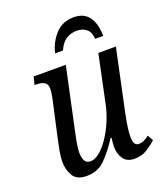

<svg xmlns="http://www.w3.org/2000/svg" viewBox="-138 -834 802 937"><g transform="rotate(-20 263.0 -365.5)"><path d="M401 10Q360 10 342 -16.5Q324 -43 324 -79Q324 -94 328 -125H323Q284 -65 246.5 -28Q209 9 151 9Q101 9 81.5 -22.5Q62 -54 62 -96Q62 -122 68 -153.5Q74 -185 80 -212L119 -387Q123 -404 126 -422.5Q129 -441 129 -453Q129 -476 114 -485.5Q99 -495 71 -495H63L73 -536H240L176 -237Q169 -207 162 -170.5Q155 -134 155 -110Q155 -87 163 -69.5Q171 -52 194 -52Q216 -52 241 -72.5Q266 -93 289 -127Q312 -161 329.5 -202Q347 -243 356 -284L409 -536H500L430 -205Q425 -182 420.5 -151Q416 -120 416 -98Q416 -51 443 -51Q457 -51 469.5 -56.5Q482 -62 498 -74L514 -45Q494 -26 465.5 -8Q437 10 401 10ZM210 -606Q223 -662 260 -701.5Q297 -741 354 -741Q407 -741 433 -706Q459 -671 460 -606H418Q416 -641 396.5 -657.5Q377 -674 346 -674Q315 -674 290.5 -658Q266 -642 251 -606Z"/></g></svg>

Font: Noto Serif Condensed
Style: Italic
Weight: 400
Width: 3
Italic angle: -12°
Designer: Monotype Design Team
Foundry: Monotype Imaging Inc.
Version: Version 2.014; ttfautohint (v1.8.4.7-5d5b)